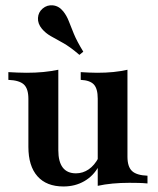

<svg xmlns="http://www.w3.org/2000/svg" viewBox="-20 -687 591 719"><path d="M217.7 11.3Q154 11.3 120.2 -27Q86.3 -65.3 86.3 -137.1V-316.9Q86.3 -354.8 69.4 -370.6Q52.4 -386.3 11.3 -387.9V-416.9Q27.4 -416.1 44.4 -415.3Q61.3 -414.5 79 -414.5Q112.9 -414.5 142.3 -417.3Q171.8 -420.2 198.4 -425.8V-124.2Q198.4 -81.5 214.9 -59.7Q231.5 -37.9 264.5 -37.9Q290.3 -37.9 312.1 -52.8Q333.9 -67.7 349.2 -96.8V-63.7Q329.8 -28.2 295.6 -8.5Q261.3 11.3 217.7 11.3ZM346 8.9V-317.7Q346 -354.8 331.5 -370.6Q316.9 -386.3 282.3 -387.9V-416.9Q297.6 -416.1 312.5 -415.3Q327.4 -414.5 343.5 -414.5Q376.6 -414.5 404.8 -417.3Q433.1 -420.2 457.3 -425.8V-100Q457.3 -62.9 474.2 -46.8Q491.1 -30.6 532.3 -29V0Q516.1 -1.6 499.2 -2Q482.3 -2.4 464.5 -2.4Q431.5 -2.4 401.6 0.4Q371.8 3.2 346 8.9ZM277.4 -481.5Q241.9 -512.1 215.3 -526.6Q188.7 -541.1 169.8 -552Q150.8 -562.9 137.1 -579Q121 -598.4 122.2 -619.8Q123.4 -641.1 139.5 -654.8Q156.5 -669.4 178.6 -666.9Q200.8 -664.5 216.9 -644.4Q229.8 -628.2 237.5 -608.1Q245.2 -587.9 256.5 -560.5Q267.7 -533.1 291.9 -493.5Z"/></svg>

Font: Playfair
Style: Bold
Weight: 700
Designer: Claus Eggers Sørensen
Foundry: Claus Eggers Sørensen
Version: Version 2.001;gftools[0.9.30]